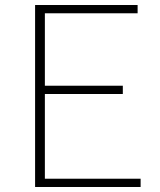

<svg xmlns="http://www.w3.org/2000/svg" viewBox="-20 -746 640 766"><path d="M120 -726H529V-693H159V-404H470V-371H159V-33H541V0H120Z"/></svg>

Font: SpoqaHanSans
Style: Thin
Weight: 250
Designer: [Spoqa Han Sans] Dong-huui Kim \uAE40 \uB3D9 \uD718   [Noto Sans] Ryoko NISHIZUKA \u897F \u585A \u6DBC \u5B50  (kana & i
Foundry: Spoqa (http://bi.spoqa.com)
Version: Version 1.004;PS 1.004;hotconv 1.0.82;makeotf.lib2.5.63406